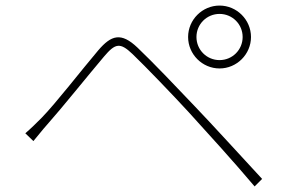

<svg xmlns="http://www.w3.org/2000/svg" viewBox="-20 -721 1040 690"><path d="M686 -588C686 -634 723 -671 769 -671C815 -671 852 -634 852 -588C852 -542 815 -505 769 -505C723 -505 686 -542 686 -588ZM656 -588C656 -526 707 -475 769 -475C831 -475 882 -526 882 -588C882 -650 831 -701 769 -701C707 -701 656 -650 656 -588ZM71 -242 100 -214C113 -229 133 -255 151 -275C201 -331 298 -452 354 -518C394 -565 411 -570 456 -527C504 -481 601 -380 658 -318C728 -241 820 -140 895 -51L922 -78C845 -161 748 -268 680 -339C623 -399 528 -499 474 -550C415 -606 380 -595 333 -540C276 -473 180 -349 130 -298C108 -276 93 -261 71 -242Z"/></svg>

Font: Harano Aji Gothic CN ExtraLight
Style: Regular
Weight: 250
Foundry: Masamichi Hosoda
Version: HaranoAjiGothicCN-ExtraLight version 20230610;ttx 4.39.4